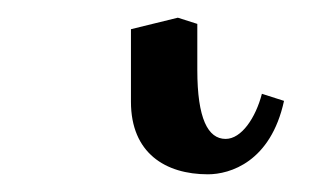

<svg xmlns="http://www.w3.org/2000/svg" viewBox="-20 41 371 217"><path d="M128 74V156C128 214 167 238 215 238C240 238 286 224 301 155L276 147C269 174 253 198 235 198C215 198 203 175 203 120V68L181 61Z"/></svg>

Font: Libertinus Serif Display
Style: Regular
Weight: 400
Designer: Philipp H. Poll
Foundry: Khaled Hosny
Version: Version 6.1